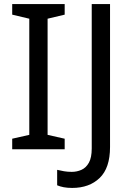

<svg xmlns="http://www.w3.org/2000/svg" viewBox="-20 -734 652 944"><path d="M298 0H40V-52L124 -71V-642L40 -662V-714H298V-662L214 -642V-71L298 -52ZM335 190Q311 190 293 186.5Q275 183 261 177V101Q277 105 295 108Q313 111 333 111Q358 111 380.5 101Q403 91 417 66Q431 41 431 -4V-714H521V-11Q521 92 470 141Q419 190 335 190Z"/></svg>

Font: Noto Sans Tifinagh Tawellemmet
Style: Regular
Weight: 400
Designer: JamraPatel
Foundry: JamraPatel LLC
Version: Version 2.006; ttfautohint (v1.8.4.7-5d5b)